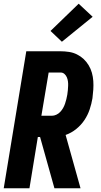

<svg xmlns="http://www.w3.org/2000/svg" viewBox="-20 -1010 540 1030"><path d="M272 0 195 -275H183L138 0H0L121 -735H304Q327 -735 350 -731.5Q373 -728 393 -718Q413 -708 428.5 -693.5Q444 -679 455.5 -660Q467 -641 473 -619.5Q479 -598 480.5 -575.5Q482 -553 480.5 -529.5Q479 -506 476 -483Q471 -453 461 -423Q451 -393 433 -366Q415 -339 389 -318Q363 -297 332 -286L412 0ZM202 -389H258Q270 -389 282 -394.5Q294 -400 303 -409.5Q312 -419 318.5 -430.5Q325 -442 329 -454Q333 -466 336 -478Q339 -490 341 -502Q343 -514 344 -526Q345 -538 345.5 -550Q346 -562 344.5 -573.5Q343 -585 338.5 -595.5Q334 -606 325.5 -613.5Q317 -621 305 -621H241ZM312 -786 251 -844 402 -990 477 -920Z"/></svg>

Font: Iosevka Heavy Oblique
Style: Regular
Weight: 900
Italic angle: -9°
Monospace: yes
Designer: Belleve Invis
Foundry: Belleve Invis
Version: Version 32.5.0; ttfautohint (v1.8.4)